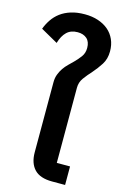

<svg xmlns="http://www.w3.org/2000/svg" viewBox="-174 -962 650 1021"><g transform="rotate(15 151.0 -452.0)"><path d="M222 0Q156 0 124.5 -33Q93 -66 93 -126V-512Q93 -536 100.5 -555.5Q108 -575 119 -591Q130 -607 144 -620.5Q158 -634 171 -647Q190 -666 204.5 -686Q219 -706 219 -734Q219 -768 200 -785Q181 -802 149 -802Q112 -802 89.5 -780.5Q67 -759 55 -718L-39 -771Q-29 -798 -12.5 -822.5Q4 -847 28 -865Q52 -883 85 -893.5Q118 -904 162 -904Q202 -904 235 -893Q268 -882 291.5 -862Q315 -842 328 -813Q341 -784 341 -748Q341 -706 321.5 -675.5Q302 -645 279 -619Q256 -594 238.5 -570Q221 -546 221 -516V-102H294V0Z"/></g></svg>

Font: IBM Plex Sans Thai SemiBold
Style: Regular
Weight: 600
Designer: Mike Abbink, Paul van der Laan, Pieter van Rosmalen, Ben Mitchell, Mark Frömberg
Foundry: Bold Monday
Version: Version 1.1